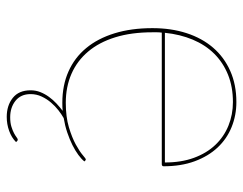

<svg xmlns="http://www.w3.org/2000/svg" viewBox="-94 -444 705 556"><g transform="rotate(90 258.0 -165.5)"><path d="M384 135Q386 135 388 137L391 140Q378 153 358.5 160Q339 167 318 167Q285 167 263 149.5Q241 132 241 98Q241 83 246.2 69.8Q251.5 56.5 260 44.8Q268.5 33 279.2 23Q290 13 300.5 5Q295 5.5 289 5.8Q283 6 277 6Q226.5 6 186.5 -11.8Q146.5 -29.5 118.8 -63Q91 -96.5 76 -145Q61 -193.5 61 -255Q61 -309 75.5 -353.8Q90 -398.5 117.5 -430.5Q145 -462.5 184.8 -480.2Q224.5 -498 275 -498Q313.5 -498 347.5 -484.2Q381.5 -470.5 406.8 -443.5Q432 -416.5 446.5 -377.2Q461 -338 461 -287Q461 -284.5 459.2 -283.2Q457.5 -282 455 -282H74Q73 -275 73 -268.5Q73 -262 73 -255Q73 -194 87.5 -147.2Q102 -100.5 128.8 -68.8Q155.5 -37 193.2 -20.5Q231 -4 277 -4Q318 -4 348 -13Q378 -22 398 -33Q418 -44 428.5 -53Q439 -62 441 -62Q443 -62 445 -60L447 -58Q440.5 -49.5 428.2 -40.5Q416 -31.5 399.5 -23.2Q383 -15 363 -8.2Q343 -1.5 321.5 2Q311 8 299 17.2Q287 26.5 276.5 38.8Q266 51 259 66Q252 81 252 98Q252 126 271.2 141.5Q290.5 157 319 157Q335 157 346.2 153.5Q357.5 150 365 146Q372.5 142 377 138.5Q381.5 135 384 135ZM275 -488Q231 -488 195.8 -473.8Q160.5 -459.5 135 -433.8Q109.5 -408 94.2 -371.5Q79 -335 74.5 -291H450Q450 -338.5 436.5 -375.2Q423 -412 399.2 -437Q375.5 -462 343.5 -475Q311.5 -488 275 -488Z"/></g></svg>

Font: Lato Hairline
Style: Regular
Weight: 100
Designer: Lukasz Dziedzic
Foundry: tyPoland Lukasz Dziedzic
Version: Version 2.007; 2014-02-27